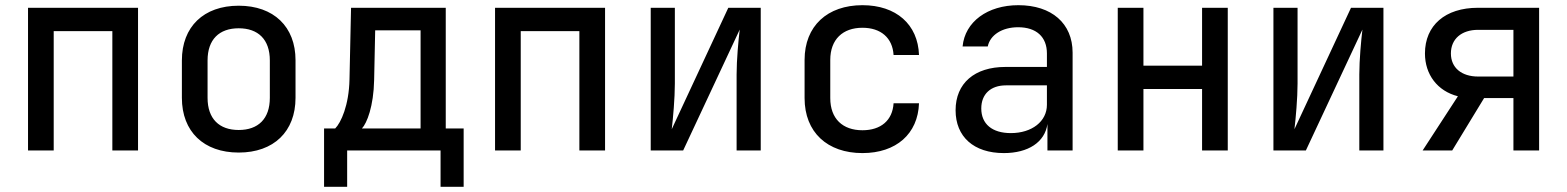

<svg xmlns="http://www.w3.org/2000/svg" viewBox="-20 -580 6040 740"><path d="M187 0V-460H413V0H512V-550H88V0Z M900 8C1035 8 1119 -73 1119 -203V-348C1119 -477 1035 -558 900 -558C765 -558 681 -477 681 -347V-203C681 -73 765 8 900 8ZM900 -79C825 -79 780 -122 780 -203V-347C780 -428 825 -471 900 -471C975 -471 1020 -428 1020 -347V-203C1020 -122 975 -79 900 -79Z M1318 140V0H1678V140H1767V-85H1698V-550H1333L1327 -274C1325 -174 1294 -107 1272 -85H1229V140ZM1375 -85C1394 -105 1420 -170 1422 -272L1426 -463H1601V-85Z M1987 0V-460H2213V0H2312V-550H1888V0Z M2613 0 2831 -466C2826 -425 2819 -349 2819 -293V0H2912V-550H2787L2569 -82C2574 -124 2581 -201 2581 -258V-550H2488V0Z M3304 10C3434 10 3518 -64 3522 -182H3424C3420 -116 3375 -78 3304 -78C3228 -78 3180 -122 3180 -202V-349C3180 -428 3228 -473 3304 -473C3375 -473 3420 -434 3424 -368H3522C3518 -486 3434 -560 3304 -560C3169 -560 3081 -480 3081 -349V-202C3081 -70 3169 10 3304 10Z M3905 -560C3786 -560 3699 -496 3690 -401H3787C3796 -445 3842 -475 3904 -475C3974 -475 4015 -438 4015 -374V-322H3855C3736 -322 3663 -259 3663 -155C3663 -53 3733 10 3849 10C3943 10 4007 -32 4017 -102V0H4114V-377C4114 -490 4033 -560 3905 -560ZM3876 -67C3804 -67 3762 -102 3762 -162C3762 -217 3798 -251 3857 -251H4015V-176C4015 -112 3957 -67 3876 -67Z M4387 0V-237H4613V0H4712V-550H4613V-327H4387V-550H4288V0Z M5013 0 5231 -466C5226 -425 5219 -349 5219 -293V0H5312V-550H5187L4969 -82C4974 -124 4981 -201 4981 -258V-550H4888V0Z M5577 0 5700 -202H5813V0H5912V-550H5676C5550 -550 5472 -482 5472 -374C5472 -293 5520 -229 5599 -209L5463 0ZM5677 -285C5613 -285 5572 -319 5572 -374C5572 -430 5613 -465 5677 -465H5813V-285Z"/></svg>

Font: Tekne LDO Medium
Style: Regular
Weight: 500
Monospace: yes
Designer: Alessio Laiso, Mario Rullo, Paolo Rosset
Foundry: Alessio Laiso
Version: Version 1.000;hotconv 1.0.109;makeotfexe 2.5.65596